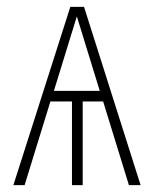

<svg xmlns="http://www.w3.org/2000/svg" viewBox="-20 -540 450 560"><path d="M356 0 280.8 -244.1H221.2V0H189.9V-244.1H127L51.8 0H19L185.1 -520H225.1L390.1 0ZM137.2 -274.9H271L204.1 -492.2Z"/></svg>

Font: Fira Sans Compressed UltraLight
Style: Regular
Weight: 200
Width: 1
Designer: Carrois Corporate & Edenspiekermann AG
Foundry: Carrois Corporate GbR & Edenspiekermann AG
Version: Version 4.203;PS 004.203;hotconv 1.0.88;makeotf.lib2.5.64775